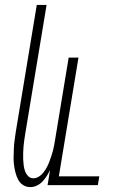

<svg xmlns="http://www.w3.org/2000/svg" viewBox="-20 -755 540 783"><path d="M104 8Q87 8 74 -0.5Q61 -9 54 -22.5Q47 -36 43 -51.5Q39 -67 37 -83.5Q35 -100 35.5 -116Q36 -132 36.5 -149Q37 -166 39.5 -182.5Q42 -199 44 -215L130 -735H170L83 -210Q81 -197 79 -184Q77 -171 76 -158Q75 -145 74.5 -132Q74 -119 74.5 -106.5Q75 -94 76.5 -81.5Q78 -69 82 -57.5Q86 -46 94.5 -37Q103 -28 116 -28Q128 -28 139 -35Q150 -42 157.5 -52Q165 -62 171 -73Q177 -84 181 -95Q185 -106 189 -117.5Q193 -129 196 -140.5Q199 -152 201 -163.5Q203 -175 205 -187L260 -520H300L220 -36H385L379 0H174L184 -61Q178 -49 170.5 -37Q163 -25 153 -14.5Q143 -4 130 2Q117 8 104 8Z"/></svg>

Font: Iosevka Term Curly XLt Obl
Style: Regular
Weight: 200
Italic angle: -9°
Designer: Belleve Invis
Foundry: Belleve Invis
Version: Version 32.3.0